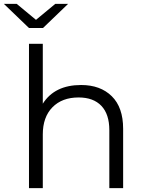

<svg xmlns="http://www.w3.org/2000/svg" viewBox="-50 -967 747 987"><path d="M171 -823H99L-30 -947H36L135 -865L234 -947H300ZM367 -530Q466 -530 524.5 -472.5Q583 -415 583 -305V0H512V-298Q512 -380 471 -423Q430 -466 354 -466Q269 -466 219.5 -415.5Q170 -365 170 -276V0H99V-742H170V-434Q231 -530 367 -530Z"/></svg>

Font: Montserrat Alternates
Style: Regular
Weight: 400
Designer: Julieta Ulanovsky
Foundry: Julieta Ulanovsky
Version: Version 7.200;PS 007.200;hotconv 1.0.88;makeotf.lib2.5.64775